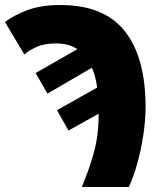

<svg xmlns="http://www.w3.org/2000/svg" viewBox="-40 -745 655 765"><path d="M286 0Q317 -74 335 -141Q353 -208 353 -286V-292L233 -225L187 -306L347 -396Q344 -420 338.5 -440Q333 -460 326 -475L149 -372L102 -454L268 -549Q236 -572 182 -572Q135 -572 103.5 -557Q72 -542 57 -528L-20 -657Q11 -682 66 -703.5Q121 -725 201 -725Q375 -725 457.5 -620.5Q540 -516 540 -318Q540 -266 531 -207Q522 -148 507 -93.5Q492 -39 473 0Z"/></svg>

Font: Noto Sans Black
Style: Regular
Weight: 900
Designer: Monotype Design Team
Foundry: Monotype Imaging Inc.
Version: Version 2.007